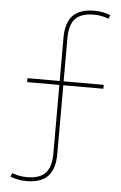

<svg xmlns="http://www.w3.org/2000/svg" viewBox="-60 -811 611 973"><g transform="rotate(5 246.0 -325.0)"><path d="M112 120Q91 120 72 116.5Q53 113 30 105L37 86Q75 100 112 100Q177 100 206.5 69Q236 38 236 -30V-380H72V-400H236V-620Q236 -697 271.5 -733.5Q307 -770 380 -770Q401 -770 420.5 -766.5Q440 -763 462 -755L455 -736Q417 -750 380 -750Q315 -750 285.5 -719Q256 -688 256 -620V-400H460V-380H256V-30Q256 46 221 83Q186 120 112 120Z"/></g></svg>

Font: M PLUS 1 Thin
Style: Regular
Weight: 100
Designer: Coji Morishita
Foundry: UNDERFOREST DESIGN
Version: Version 1.001